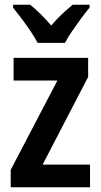

<svg xmlns="http://www.w3.org/2000/svg" viewBox="-20 -786 422 806"><path d="M358 0H25V-73L221 -448H37V-543H350V-463L159 -95H358ZM138 -606Q127 -627 109 -654Q91 -681 71 -707.5Q51 -734 35 -754V-766H107Q149 -732 195 -679Q219 -707 240.5 -727Q262 -747 285 -766H356V-754Q340 -735 320.5 -708.5Q301 -682 282.5 -655Q264 -628 253 -606Z"/></svg>

Font: Noto Sans Condensed SemiBold
Style: Regular
Weight: 600
Width: 3
Designer: Monotype Design Team
Foundry: Monotype Imaging Inc.
Version: Version 2.013; ttfautohint (v1.8.4.7-5d5b)